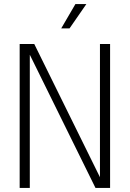

<svg xmlns="http://www.w3.org/2000/svg" viewBox="-20 -927 640 947"><path d="M77 0V-710H149L473 -53V-710H523V0H451L127 -657V0ZM282 -787 352 -907H406L323 -787Z"/></svg>

Font: Geist Mono UltraLight
Style: Regular
Weight: 200
Monospace: yes
Designer: Basement.studio, Andrés Briganti, Mateo Zaragoza
Foundry: Basement.studio, Vercel, Andrés Briganti, Guido Ferreyra, Mateo Zaragoza
Version: Version 1.400; ttfautohint (v1.8.4.7-5d5b)